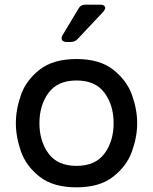

<svg xmlns="http://www.w3.org/2000/svg" viewBox="-20 -790 656 823"><path d="M48 -262Q48 -321 70 -383.5Q92 -446 150 -491.5Q208 -537 308 -537Q407 -537 465 -491.5Q523 -446 545.5 -383.5Q568 -321 568 -262Q568 -203 545.5 -140.5Q523 -78 465 -32.5Q407 13 308 13Q208 13 150 -32.5Q92 -78 70 -140.5Q48 -203 48 -262ZM467 -262Q467 -339 428 -392Q389 -445 308 -445Q227 -445 188 -392Q149 -339 149 -262Q149 -185 188 -132Q227 -79 308 -79Q389 -79 428 -132Q467 -185 467 -262ZM283 -610H265Q255 -610 249.5 -614.5Q244 -619 244 -626Q244 -632 248 -639L317 -754Q326 -770 346 -770H411Q420 -770 425.5 -766Q431 -762 431 -756Q431 -750 423 -740L313 -623Q301 -610 283 -610Z"/></svg>

Font: Shippori Gochic B2 Bold
Style: Regular
Weight: 700
Designer: FONTDASU
Foundry: FONTDASU / Google Inc. / but / Adobe
Version: Version 1.130